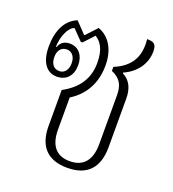

<svg xmlns="http://www.w3.org/2000/svg" viewBox="-112 -663 683 760"><g transform="rotate(20 229.5 -283.5)"><path d="M256 10C339 10 382 -36 382 -122V-328C382 -370 367 -401 335 -417V-420C389 -444 419 -489 419 -539C419 -572 406 -577 379 -577C387 -504 359 -456 291 -428V-411C332 -394 343 -366 343 -327V-121C343 -54 313 -18 256 -18C199 -18 170 -53 170 -120V-255C231 -293 260 -352 260 -422C260 -489 232 -535 184 -553L140 -506L95 -553C45 -533 23 -481 23 -416C23 -353 49 -315 93 -315C134 -315 158 -343 158 -387C158 -427 136 -456 98 -456C82 -456 61 -450 53 -425L50 -426C51 -467 69 -512 94 -520L136 -477H143L183 -520C206 -505 226 -480 226 -421C226 -356 195 -307 130 -272V-121C130 -36 171 10 256 10ZM95 -339C72 -339 58 -356 58 -385C58 -413 72 -430 95 -430C116 -430 131 -413 131 -385C131 -356 116 -339 95 -339Z"/></g></svg>

Font: Noto Serif Thai Condensed ExtraLight
Style: Regular
Weight: 200
Width: 3
Designer: Monotype Design Team
Foundry: Monotype Imaging Inc.
Version: Version 2.002